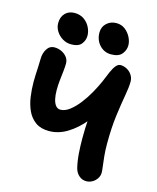

<svg xmlns="http://www.w3.org/2000/svg" viewBox="-137 -1042 938 1148"><g transform="rotate(15 331.5 -468.0)"><path d="M508 12Q482 12 462.5 -5.5Q443 -23 436 -52Q426 -95 423 -141Q420 -187 420 -229Q420 -295 424 -345.5Q428 -396 436 -438.5Q444 -481 454 -522L509 -467Q477 -400 430 -343.5Q383 -287 328.5 -253.5Q274 -220 215 -220Q164 -220 131.5 -243.5Q99 -267 81.5 -305Q64 -343 57.5 -389Q51 -435 51 -480Q51 -501 52 -525.5Q53 -550 54.5 -575.5Q56 -601 56 -624Q56 -658 72.5 -685Q89 -712 120 -712Q142 -712 162.5 -702.5Q183 -693 196.5 -676Q210 -659 210 -636Q210 -617 207 -589.5Q204 -562 200.5 -531.5Q197 -501 197 -470Q197 -438 202.5 -413.5Q208 -389 219.5 -375Q231 -361 248 -361Q276 -361 305 -383Q334 -405 361.5 -440.5Q389 -476 411 -515.5Q433 -555 448 -589Q463 -626 475 -653.5Q487 -681 500 -696.5Q513 -712 528 -712Q548 -712 567.5 -701.5Q587 -691 599 -672.5Q611 -654 611 -631Q611 -598 601 -543Q591 -488 581 -412Q571 -336 571 -237Q571 -196 574.5 -160.5Q578 -125 581.5 -99Q585 -73 585 -61Q585 -42 574 -25Q563 -8 545.5 2Q528 12 508 12ZM455 -759Q413 -759 384 -790Q355 -821 355 -868Q355 -903 379.5 -925.5Q404 -948 439 -948Q471 -948 493.5 -930.5Q516 -913 529 -887.5Q542 -862 542 -837Q542 -808 522 -783.5Q502 -759 455 -759ZM210 -755Q180 -755 155.5 -770Q131 -785 116.5 -808.5Q102 -832 102 -858Q102 -896 124 -919Q146 -942 182 -942Q217 -942 241.5 -924.5Q266 -907 278.5 -881Q291 -855 291 -830Q291 -801 272.5 -778Q254 -755 210 -755Z"/></g></svg>

Font: Shantell Sans
Style: Bold
Weight: 700
Designer: Stephen Nixon, Anya Danilova, Shantell Martin
Foundry: Arrow Type
Version: Version 1.011;[c5ecc13dd]